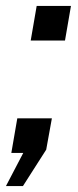

<svg xmlns="http://www.w3.org/2000/svg" viewBox="-49 -513 260 644"><path d="M-29 111 29 0H-11L9 -116H125L106 -11L28 111ZM74 -493H189L169 -377H54Z"/></svg>

Font: Cabin Medium
Style: Italic
Weight: 500
Italic angle: -7°
Designer: Pablo Impallari
Foundry: Pablo Impallari. http://www.impallari.com Igino Marini. http://www.ikern.com
Version: Version 2.200